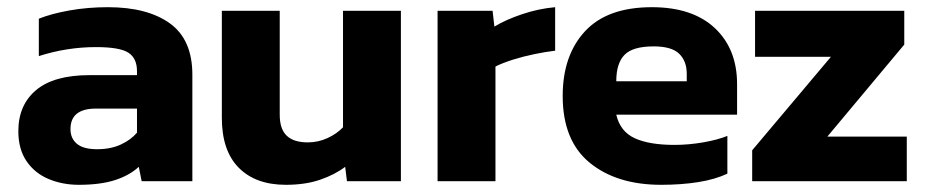

<svg xmlns="http://www.w3.org/2000/svg" viewBox="-20 -504 2573 534"><path d="M199 10Q154 10 115.5 -6Q77 -22 54 -55.5Q31 -89 31 -139Q31 -212 80.5 -253.5Q130 -295 229 -295H361V-306Q361 -342 337 -357.5Q313 -373 247 -373Q166 -373 88 -348V-452Q123 -466 173.5 -475Q224 -484 280 -484Q390 -484 452.5 -439Q515 -394 515 -296V0H374L366 -40Q340 -16 299.5 -3Q259 10 199 10ZM250 -89Q288 -89 316 -102Q344 -115 361 -135V-202H247Q176 -202 176 -145Q176 -119 194 -104Q212 -89 250 -89Z M775 10Q691 10 644 -37.5Q597 -85 597 -176V-474H758V-185Q758 -145 777.5 -126.5Q797 -108 836 -108Q865 -108 891 -120Q917 -132 934 -150V-474H1095V0H945L940 -40Q911 -18 870 -4Q829 10 775 10Z M1197 0V-474H1350L1355 -430Q1386 -449 1432 -464.5Q1478 -480 1524 -484V-363Q1498 -360 1466.5 -353.5Q1435 -347 1406.5 -338Q1378 -329 1358 -319V0Z M1819 10Q1695 10 1620 -51.5Q1545 -113 1545 -237Q1545 -350 1607 -417Q1669 -484 1793 -484Q1906 -484 1968 -426Q2030 -368 2030 -270V-185H1694Q1705 -138 1745.5 -119.5Q1786 -101 1856 -101Q1895 -101 1935.5 -108Q1976 -115 2003 -126V-21Q1969 -5 1922 2.5Q1875 10 1819 10ZM1694 -278H1890V-299Q1890 -334 1869 -354.5Q1848 -375 1798 -375Q1740 -375 1717 -351.5Q1694 -328 1694 -278Z M2072 0V-86L2291 -346H2080V-474H2495V-380L2281 -124H2502V0Z"/></svg>

Font: Kanit SemiBold
Style: Regular
Weight: 600
Designer: Katatrad Team
Foundry: CadsonDemak
Version: Version 2.000; ttfautohint (v1.8.3)